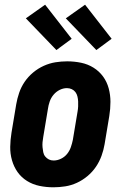

<svg xmlns="http://www.w3.org/2000/svg" viewBox="-20 -789 540 817"><path d="M207 8Q177 8 148 2Q119 -4 95 -19Q71 -34 55 -56.5Q39 -79 31 -107Q23 -135 23.5 -164.5Q24 -194 29 -225L49 -345Q53 -369 61.5 -394Q70 -419 85 -441Q100 -463 121 -480.5Q142 -498 166.5 -509Q191 -520 216 -524Q241 -528 266 -528Q296 -528 325 -522Q354 -516 378 -501Q402 -486 418.5 -463.5Q435 -441 442.5 -413Q450 -385 450 -355.5Q450 -326 445 -295L425 -175Q421 -151 412 -126Q403 -101 388 -79Q373 -57 352 -39.5Q331 -22 307 -11Q283 0 257.5 4Q232 8 207 8ZM208 -106Q224 -106 239.5 -113.5Q255 -121 265.5 -134Q276 -147 281.5 -163Q287 -179 290 -194L310 -314Q312 -325 312.5 -336Q313 -347 312.5 -357.5Q312 -368 309.5 -378.5Q307 -389 301 -397Q295 -405 285.5 -409.5Q276 -414 265 -414Q249 -414 234 -406.5Q219 -399 208 -386Q197 -373 191.5 -357Q186 -341 184 -326L164 -206Q162 -195 161 -184Q160 -173 161 -162.5Q162 -152 164 -141.5Q166 -131 172.5 -123Q179 -115 188 -110.5Q197 -106 208 -106ZM390 -576 260 -711 342 -769 455 -624ZM220 -576 90 -711 172 -769 285 -624Z"/></svg>

Font: Iosevka Curly Heavy
Style: Italic
Weight: 900
Italic angle: -9°
Monospace: yes
Designer: Belleve Invis
Foundry: Belleve Invis
Version: Version 22.1.2; ttfautohint (v1.8.4)